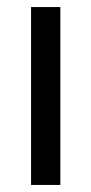

<svg xmlns="http://www.w3.org/2000/svg" viewBox="-20 -524 259 544"><path d="M68 0V-504H151V0Z"/></svg>

Font: Special Gothic
Style: Regular
Weight: 400
Designer: Alistair McCready
Foundry: Monolith
Version: Version 1.010; ttfautohint (v1.8.4.7-5d5b)